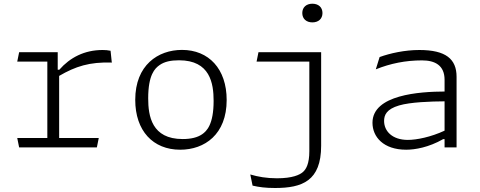

<svg xmlns="http://www.w3.org/2000/svg" viewBox="-20 -774 2520 1008"><path d="M283 -500H80.5L70.5 -450.5H228.5V-49.5H70.5L80.5 0H488.5L498.5 -49.5H290.5V-375.5C376.5 -425.5 450 -449.5 567 -445.5L560.5 -507.5C546.5 -510.5 533 -511.5 518.5 -511.5C423.5 -511.5 347.5 -472 291.5 -408H283Z M926 12C1054.5 12 1170 -68.5 1170 -249C1170 -413 1075.5 -512 935.5 -512C809.5 -512 690 -432 690 -250C690 -87.5 783 12 926 12ZM758 -257.5C758 -381.5 793 -415 818 -432.5C843 -450 875.5 -457.5 920 -457.5C1083 -457.5 1101.5 -336.5 1101.5 -244.5C1101.5 -120 1065 -85.5 1041 -69C1017 -52.5 983 -44 939 -44C776.5 -44 758 -165 758 -257.5Z M1337 -500 1327 -450.5H1604V20C1604 85 1587.5 114 1570.5 129C1553.5 144 1515.5 162 1434 162C1379.5 162 1334.5 154 1294 142L1306 200.5C1340 208.5 1375 213 1424 213C1566.5 213 1666 176 1666 -9V-500ZM1567 -705.5C1567 -674.5 1589 -656.5 1620 -656.5C1651 -656.5 1673 -674.5 1673 -705.5C1673 -736.5 1651 -754.5 1620 -754.5C1589 -754.5 1567 -736.5 1567 -705.5Z M2377 0V-371C2377 -464 2320.5 -511.5 2182 -511.5C2104.5 -511.5 2028.5 -494.5 1973 -474.5L1953 -410C2030 -441 2110 -457 2195.5 -457C2263 -457 2314 -431.5 2314 -355V-293.5C2184 -293 1935.5 -277 1935.5 -129.5C1935.5 -55.5 1993 12 2112.5 12C2158.5 12 2230.5 0 2306.5 -43.5H2314V0ZM1996.5 -139C1996.5 -170 2009 -201 2075.5 -220.5C2135 -238 2240.5 -241.5 2314 -242V-88C2242 -54.5 2167.5 -39.5 2121 -39.5C2040 -39.5 1996.5 -85 1996.5 -139Z"/></svg>

Font: Monaspace Argon ExtraLight
Style: Regular
Weight: 200
Designer: Riley Cran & the Lettermatic Team
Foundry: Lettermatic
Version: Version 1.000 (Monaspace Argon)